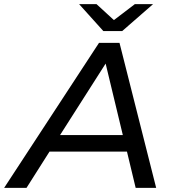

<svg xmlns="http://www.w3.org/2000/svg" viewBox="-74 -907 826 927"><path d="M539 -175H165L54 0H-54L404 -700H503L680 0H581ZM519 -255 436 -600 216 -255ZM665 -887 516 -757H425L308 -887H392L476 -810L577 -887Z"/></svg>

Font: Idrija
Style: Italic
Weight: 500
Italic angle: -11.3°
Designer: Julieta Ulanovsky
Foundry: Julieta Ulanovsky
Version: Version 7.200